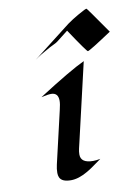

<svg xmlns="http://www.w3.org/2000/svg" viewBox="-83 -770 605 835"><g transform="rotate(-10 220.0 -352.5)"><path d="M173.3 -339.8Q173.3 -375.5 141.6 -375.5Q127 -375.5 98.1 -368.7Q245.1 -462.9 306.6 -491.2L226.6 -146.5Q223.6 -133.8 220.5 -120.6Q217.3 -107.4 217.3 -94.2Q217.3 -56.6 272 -56.6Q285.6 -56.6 303.7 -60.1Q288.1 -49.3 271.5 -37.1Q254.9 -24.9 237.3 -14.6Q196.3 9.3 162.6 9.3Q122.6 9.3 112.8 -12.2Q108.9 -21 108.9 -32.2Q108.9 -49.8 113.3 -68.4L167 -299.8Q173.3 -325.2 173.3 -339.8ZM332 -530.8Q327.1 -530.8 258.3 -634.3L209 -595.7Q202.1 -590.3 193.8 -586.7Q185.5 -583 171.9 -575.7Q125.5 -550.8 102.1 -533.2L251 -648.9Q286.1 -678.2 347.2 -710Q355.5 -713.9 356.7 -713.9Q357.9 -713.9 359.1 -712.4Q360.4 -710.9 361.8 -709Q366.2 -703.1 375.5 -690.4Q388.2 -673.3 440.4 -597.7Q339.8 -530.8 332 -530.8Z"/></g></svg>

Font: Fondamento
Style: Italic
Weight: 400
Italic angle: -12°
Version: Version 1.000